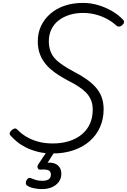

<svg xmlns="http://www.w3.org/2000/svg" viewBox="-20 -1035 874 1321"><path d="M342 21Q286 21 241 9.5Q196 -2 160.5 -19.5Q125 -37 98 -59Q71 -81 52 -103Q44 -113 47.5 -122Q51 -131 61 -140Q73 -150 82 -151Q91 -152 100 -143Q125 -116 160 -95Q195 -74 240.5 -61Q286 -48 344 -48Q405 -48 455.5 -64Q506 -80 542.5 -110Q579 -140 598.5 -183Q618 -226 618 -281Q618 -319 605.5 -348Q593 -377 570.5 -399.5Q548 -422 517.5 -441.5Q487 -461 449 -480Q415 -498 384.5 -517.5Q354 -537 327.5 -560Q301 -583 281.5 -611Q262 -639 251 -673Q240 -707 240 -750Q240 -809 262.5 -856.5Q285 -904 326 -940Q367 -976 424 -995.5Q481 -1015 552 -1015Q605 -1015 656.5 -999.5Q708 -984 752 -958Q796 -932 825 -901Q835 -891 833.5 -881.5Q832 -872 821 -862Q811 -853 800.5 -852Q790 -851 782 -858Q753 -885 716.5 -904.5Q680 -924 638.5 -935Q597 -946 552 -946Q499 -946 456 -932Q413 -918 381.5 -893Q350 -868 333 -832Q316 -796 316 -751Q316 -714 327 -683.5Q338 -653 360.5 -629.5Q383 -606 415 -585Q447 -564 488 -542Q535 -518 573 -491.5Q611 -465 638 -435Q665 -405 679 -367.5Q693 -330 693 -283Q693 -216 668 -160Q643 -104 596.5 -63.5Q550 -23 485 -1Q420 21 342 21ZM268 266Q238 266 210 259.5Q182 253 164 240Q157 233 157.5 223Q158 213 163 204Q170 193 177 190Q184 187 193 191Q207 197 225.5 203Q244 209 271 209Q299 209 314.5 199Q330 189 330 166Q330 143 311.5 136Q293 129 261 132Q252 133 247.5 130.5Q243 128 240 122Q237 115 238 109Q239 103 244 95L313 -9H367L294 106L272 92Q313 80 342 86Q371 92 386.5 111.5Q402 131 402 160Q402 193 384 217Q366 241 336 253.5Q306 266 268 266Z"/></svg>

Font: Playwrite RO Light
Style: Regular
Weight: 300
Version: Version 1.002